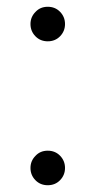

<svg xmlns="http://www.w3.org/2000/svg" viewBox="-20 -541 321 567"><path d="M85 -81Q99 -96 121 -96Q143 -96 157.5 -81Q172 -66 172 -45Q172 -24 157.5 -9Q143 6 121 6Q99 6 84.5 -9Q70 -24 70 -45Q70 -66 85 -81ZM85 -506Q99 -521 121 -521Q143 -521 157.5 -506Q172 -491 172 -470Q172 -449 157.5 -434Q143 -419 121 -419Q99 -419 84.5 -434Q70 -449 70 -470Q70 -491 85 -506Z"/></svg>

Font: Lopes Sans Light
Style: Regular
Weight: 300
Designer: Gabriel Lam, Diego Maldonado
Foundry: TypeRant, Foresti Design
Version: Version 4.000